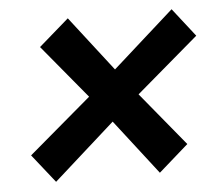

<svg xmlns="http://www.w3.org/2000/svg" viewBox="-42 -548 662 586"><g transform="rotate(-5 289.0 -255.0)"><path d="M107 -8 295 -176 425 -8 516 -88 381 -252 572 -415 504 -502 316 -334 186 -502 94 -422 230 -258 38 -95Z"/></g></svg>

Font: Jost* 600 Semi Italic
Style: Italic
Weight: 600
Italic angle: -10°
Version: Version 3.200; ttfautohint (v0.97) -l 8 -r 50 -G 200 -x 14 -